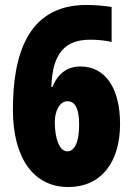

<svg xmlns="http://www.w3.org/2000/svg" viewBox="-20 -744 535 774"><path d="M32 -302C32 -106 116 10 255 10C387 10 464 -89 464 -244C464 -390 404 -476 304 -476C251 -476 214 -448 191 -393H187C191 -528 241 -584 344 -584C374 -584 403 -581 430 -575V-716C396 -721 362 -724 328 -724C88 -724 32 -517 32 -302ZM251 -134C220 -134 201 -184 201 -252C201 -299 222 -336 252 -336C284 -336 299 -304 299 -241C299 -167 279 -134 251 -134Z"/></svg>

Font: Noto Sans Arabic ExtCond Blk
Style: Regular
Weight: 900
Width: 2
Designer: Monotype Design Team, Nadine Chahine, Nizar Qandah and Khaled Hosny
Foundry: Monotype Imaging Inc.
Version: Version 2.012